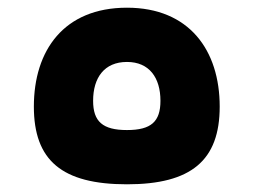

<svg xmlns="http://www.w3.org/2000/svg" viewBox="-20 -469 658 499"><path d="M310 10C477 10 551 -52 551 -192C551 -338 472 -449 310 -449C146 -449 68 -338 68 -192C68 -52 141 10 310 10ZM310 -131C247 -131 222 -153 222 -207C222 -267 251 -308 310 -308C368 -308 397 -267 397 -207C397 -153 373 -131 310 -131Z"/></svg>

Font: UULA Sans
Style: Bold
Weight: 700
Designer: Mohamed Gaber, Laura Garcia Mut
Foundry: Kief Type Foundry
Version: Version 3.006;hotconv 1.0.109;makeotfexe 2.5.65596